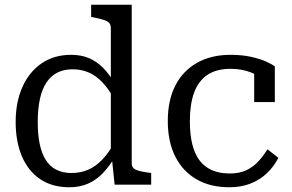

<svg xmlns="http://www.w3.org/2000/svg" viewBox="-20 -778 1229 809"><path d="M535 -90Q535 -69 555.5 -61.5Q576 -54 611 -50L617 -49V0H463L451 -115L447 -118V-660Q447 -675 439 -682.5Q431 -690 414.5 -695Q398 -700 373 -705L364 -707V-758H535ZM280 -547Q322 -547 355 -533Q388 -519 415 -491.5Q442 -464 465 -423L462 -359Q439 -402 412 -430.5Q385 -459 354 -472.5Q323 -486 286 -486Q249 -486 221.5 -472Q194 -458 175.5 -430Q157 -402 148 -360Q139 -318 139 -264Q139 -211 147.5 -170.5Q156 -130 173.5 -103Q191 -76 218 -62.5Q245 -49 281 -49Q320 -49 352 -63Q384 -77 411.5 -106Q439 -135 463 -179L465 -118Q441 -77 413 -48Q385 -19 350.5 -4Q316 11 272 11Q200 11 149.5 -23Q99 -57 72.5 -119Q46 -181 46 -264Q46 -347 74 -410.5Q102 -474 154.5 -510.5Q207 -547 280 -547Z M948 -47Q990 -47 1019.5 -61.5Q1049 -76 1070 -99.5Q1091 -123 1107 -149L1153 -113Q1134 -76 1104.5 -48Q1075 -20 1035.5 -4.5Q996 11 946 11Q866 11 808 -22.5Q750 -56 718.5 -118.5Q687 -181 687 -268Q687 -356 719 -418Q751 -480 810.5 -513.5Q870 -547 951 -547Q1000 -547 1038 -538.5Q1076 -530 1101.5 -518.5Q1127 -507 1138 -498V-348H1051V-478Q1061 -477 1069.5 -473.5Q1078 -470 1084 -463.5Q1090 -457 1093 -450Q1096 -443 1095 -435Q1075 -458 1037 -473Q999 -488 951 -488Q892 -488 854 -462.5Q816 -437 798 -388Q780 -339 780 -268Q780 -212 790 -171Q800 -130 820.5 -102.5Q841 -75 873 -61Q905 -47 948 -47Z"/></svg>

Font: Roboto Serif 20pt SemiCondensed
Style: Regular
Weight: 400
Width: 4
Version: Version 1.008